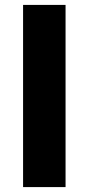

<svg xmlns="http://www.w3.org/2000/svg" viewBox="-20 -762 361 782"><path d="M74 0V-742H247V0Z"/></svg>

Font: Trueno
Style: Bd
Weight: 700
Designer: Julieta Ulanovsky
Foundry: Julieta Ulanovsky
Version: Version 3.001b